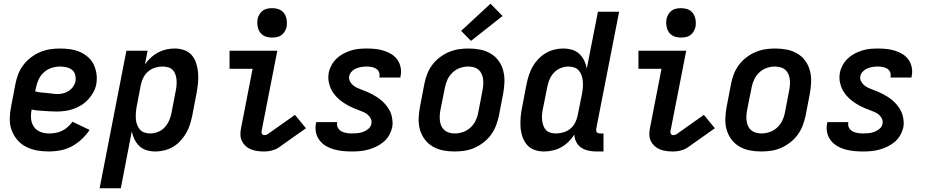

<svg xmlns="http://www.w3.org/2000/svg" viewBox="-20 -803 4990 1033"><path d="M244 12Q211 12 179.5 6.5Q148 1 120.5 -13Q93 -27 73 -50.5Q53 -74 42.5 -103Q32 -132 32.5 -165Q33 -198 40 -231L63 -351Q68 -378 78 -404Q88 -430 105.5 -453Q123 -476 146.5 -494Q170 -512 196.5 -523Q223 -534 249.5 -538Q276 -542 303 -542Q331 -542 358.5 -538Q386 -534 410 -523.5Q434 -513 453.5 -496Q473 -479 484 -456Q495 -433 499 -406Q503 -379 498 -350Q494 -328 482.5 -307Q471 -286 454.5 -268Q438 -250 417 -237Q396 -224 374 -216.5Q352 -209 329.5 -206Q307 -203 285 -203Q268 -203 251.5 -204Q235 -205 217.5 -206Q200 -207 183.5 -208.5Q167 -210 150 -214V-213Q147 -196 146.5 -179.5Q146 -163 150 -148Q154 -133 162.5 -120.5Q171 -108 184 -100Q197 -92 212.5 -88.5Q228 -85 244 -85Q261 -85 279 -88Q297 -91 313.5 -99Q330 -107 344 -119.5Q358 -132 370 -148L462 -104Q444 -77 419.5 -54Q395 -31 366 -15.5Q337 0 305.5 6Q274 12 244 12ZM290 -297Q305 -297 320.5 -301Q336 -305 350 -314Q364 -323 373.5 -337Q383 -351 386 -366Q389 -384 384.5 -400.5Q380 -417 367.5 -427Q355 -437 338 -441Q321 -445 303 -445Q281 -445 258.5 -438Q236 -431 217.5 -415Q199 -399 188.5 -377Q178 -355 174 -333L169 -312Q184 -307 199 -305.5Q214 -304 229.5 -303Q245 -302 259.5 -299.5Q274 -297 290 -297Z M516 210 660 -530H774L760 -457Q774 -477 792 -493.5Q810 -510 831 -521Q852 -532 874.5 -537Q897 -542 919 -542Q947 -542 972 -533Q997 -524 1013 -504.5Q1029 -485 1036.5 -460Q1044 -435 1046 -408Q1048 -381 1045 -353.5Q1042 -326 1037 -299L1014 -179Q1009 -155 1001.5 -131.5Q994 -108 981 -86Q968 -64 950.5 -45Q933 -26 911 -13Q889 0 864.5 6Q840 12 817 12Q792 12 769.5 5.5Q747 -1 730.5 -16.5Q714 -32 704 -52.5Q694 -73 689 -96L630 210ZM788 -85Q809 -85 830.5 -93.5Q852 -102 867 -119Q882 -136 890.5 -156Q899 -176 903 -197L926 -317Q929 -332 930 -347Q931 -362 929.5 -376.5Q928 -391 923 -404.5Q918 -418 908.5 -427.5Q899 -437 884.5 -441Q870 -445 855 -445Q835 -445 815 -439Q795 -433 778.5 -419.5Q762 -406 752 -387Q742 -368 738 -348L715 -228Q712 -212 711 -195.5Q710 -179 711 -163Q712 -147 717.5 -132.5Q723 -118 732.5 -106.5Q742 -95 757 -90Q772 -85 788 -85Z M1400 12Q1382 12 1364 9.5Q1346 7 1330 0.5Q1314 -6 1301.5 -17.5Q1289 -29 1281.5 -44.5Q1274 -60 1273.5 -78Q1273 -96 1277 -114L1339 -433H1215V-530H1472L1387 -96Q1386 -89 1390 -82.5Q1394 -76 1401 -76Q1405 -76 1410 -77Q1415 -78 1420 -81L1567 -185L1626 -113L1479 -9Q1470 -3 1460 1Q1450 5 1440 7.5Q1430 10 1420 11Q1410 12 1400 12ZM1444 -601Q1432 -601 1419.5 -603.5Q1407 -606 1396.5 -612.5Q1386 -619 1379 -629Q1372 -639 1368.5 -651Q1365 -663 1364.5 -676Q1364 -689 1366 -702Q1369 -714 1376 -726Q1383 -738 1394 -746Q1405 -754 1418 -756.5Q1431 -759 1444 -759Q1456 -759 1468.5 -756.5Q1481 -754 1491.5 -747.5Q1502 -741 1509 -731Q1516 -721 1519.5 -709Q1523 -697 1523.5 -684Q1524 -671 1522 -658Q1519 -646 1512 -634Q1505 -622 1494 -614Q1483 -606 1470 -603.5Q1457 -601 1444 -601Z M1873 12Q1848 12 1823.5 9.5Q1799 7 1776 0.5Q1753 -6 1733 -18Q1713 -30 1699 -48.5Q1685 -67 1680 -90.5Q1675 -114 1680 -139L1681 -146H1794V-143Q1791 -128 1798 -115.5Q1805 -103 1817 -96.5Q1829 -90 1843.5 -87.5Q1858 -85 1873 -85Q1888 -85 1903.5 -86.5Q1919 -88 1934 -93.5Q1949 -99 1962.5 -110.5Q1976 -122 1978 -137Q1981 -152 1975 -164.5Q1969 -177 1958.5 -186Q1948 -195 1935 -200.5Q1922 -206 1908.5 -211Q1895 -216 1882 -221.5Q1869 -227 1856.5 -233.5Q1844 -240 1832.5 -247.5Q1821 -255 1810.5 -263.5Q1800 -272 1790.5 -282Q1781 -292 1773 -303.5Q1765 -315 1759.5 -327.5Q1754 -340 1750.5 -354Q1747 -368 1746.5 -382.5Q1746 -397 1749 -413Q1753 -433 1764 -453Q1775 -473 1791.5 -488.5Q1808 -504 1828 -514.5Q1848 -525 1869 -531.5Q1890 -538 1911 -540Q1932 -542 1953 -542Q1977 -542 2000.5 -539.5Q2024 -537 2046 -530Q2068 -523 2087 -511Q2106 -499 2118.5 -481Q2131 -463 2135.5 -440Q2140 -417 2135 -393L2134 -386H2021V-389Q2024 -403 2019 -415Q2014 -427 2003.5 -433.5Q1993 -440 1979.5 -442.5Q1966 -445 1953 -445Q1939 -445 1925.5 -443Q1912 -441 1898 -435.5Q1884 -430 1873 -419Q1862 -408 1859 -394Q1856 -379 1862.5 -366Q1869 -353 1880 -344Q1891 -335 1903.5 -329.5Q1916 -324 1929.5 -319Q1943 -314 1956 -308.5Q1969 -303 1981 -296.5Q1993 -290 2005 -282.5Q2017 -275 2027.5 -266.5Q2038 -258 2047.5 -248Q2057 -238 2065 -226.5Q2073 -215 2079 -202.5Q2085 -190 2088 -176Q2091 -162 2092 -147.5Q2093 -133 2090 -118Q2085 -96 2073.5 -75.5Q2062 -55 2043.5 -39.5Q2025 -24 2004 -14Q1983 -4 1961 2Q1939 8 1917 10Q1895 12 1873 12Z M2425 12Q2393 12 2363 6Q2333 0 2307.5 -15Q2282 -30 2264.5 -54Q2247 -78 2239 -107Q2231 -136 2232.5 -168Q2234 -200 2240 -231L2263 -351Q2268 -378 2278 -404Q2288 -430 2305 -453Q2322 -476 2345.5 -494Q2369 -512 2395 -523Q2421 -534 2447.5 -538Q2474 -542 2501 -542Q2533 -542 2563.5 -536Q2594 -530 2619.5 -515Q2645 -500 2662.5 -476Q2680 -452 2687.5 -423Q2695 -394 2694 -362Q2693 -330 2687 -299L2664 -179Q2658 -152 2648 -126Q2638 -100 2621 -77Q2604 -54 2580.5 -36Q2557 -18 2531.5 -7Q2506 4 2479 8Q2452 12 2425 12ZM2427 -85Q2448 -85 2470.5 -92.5Q2493 -100 2511 -116.5Q2529 -133 2539 -154Q2549 -175 2553 -197L2576 -317Q2579 -332 2580 -347.5Q2581 -363 2579 -378Q2577 -393 2571 -406Q2565 -419 2554.5 -428Q2544 -437 2529.5 -441Q2515 -445 2499 -445Q2478 -445 2455.5 -437.5Q2433 -430 2415.5 -413.5Q2398 -397 2388 -376Q2378 -355 2374 -333L2350 -213Q2347 -198 2346 -182.5Q2345 -167 2347 -152Q2349 -137 2355 -124Q2361 -111 2372 -102Q2383 -93 2397 -89Q2411 -85 2427 -85ZM2514 -583 2461 -637 2619 -783 2684 -717Z M2907 12Q2879 12 2854.5 3Q2830 -6 2814 -25.5Q2798 -45 2790 -70Q2782 -95 2780.5 -122Q2779 -149 2781.5 -176.5Q2784 -204 2790 -231L2813 -351Q2818 -375 2825.5 -398.5Q2833 -422 2845.5 -444Q2858 -466 2876 -485Q2894 -504 2916 -517Q2938 -530 2962 -536Q2986 -542 3009 -542Q3034 -542 3057 -535.5Q3080 -529 3096.5 -513.5Q3113 -498 3123 -477.5Q3133 -457 3137 -434L3197 -740H3311L3188 -111Q3187 -106 3187.5 -101Q3188 -96 3191 -92Q3194 -88 3199 -86.5Q3204 -85 3209 -85H3227V12H3190Q3167 12 3146 7.5Q3125 3 3108 -8Q3091 -19 3081 -38Q3071 -57 3070 -79Q3057 -58 3038.5 -40Q3020 -22 2999 -10.5Q2978 1 2954 6.5Q2930 12 2907 12ZM2971 -85Q2991 -85 3011.5 -91Q3032 -97 3048.5 -110.5Q3065 -124 3074.5 -143Q3084 -162 3088 -182L3112 -302Q3115 -318 3116 -334.5Q3117 -351 3115.5 -367Q3114 -383 3109 -397.5Q3104 -412 3094 -423.5Q3084 -435 3069 -440Q3054 -445 3038 -445Q3017 -445 2996 -436.5Q2975 -428 2959.5 -411Q2944 -394 2936 -374Q2928 -354 2924 -333L2900 -213Q2897 -198 2896 -183Q2895 -168 2897 -153.5Q2899 -139 2904 -125.5Q2909 -112 2918.5 -102.5Q2928 -93 2942 -89Q2956 -85 2971 -85Z M3600 12Q3582 12 3564 9.5Q3546 7 3530 0.5Q3514 -6 3501.5 -17.5Q3489 -29 3481.5 -44.5Q3474 -60 3473.5 -78Q3473 -96 3477 -114L3539 -433H3415V-530H3672L3587 -96Q3586 -89 3590 -82.5Q3594 -76 3601 -76Q3605 -76 3610 -77Q3615 -78 3620 -81L3767 -185L3826 -113L3679 -9Q3670 -3 3660 1Q3650 5 3640 7.5Q3630 10 3620 11Q3610 12 3600 12ZM3644 -601Q3632 -601 3619.5 -603.5Q3607 -606 3596.5 -612.5Q3586 -619 3579 -629Q3572 -639 3568.5 -651Q3565 -663 3564.5 -676Q3564 -689 3566 -702Q3569 -714 3576 -726Q3583 -738 3594 -746Q3605 -754 3618 -756.5Q3631 -759 3644 -759Q3656 -759 3668.5 -756.5Q3681 -754 3691.5 -747.5Q3702 -741 3709 -731Q3716 -721 3719.5 -709Q3723 -697 3723.5 -684Q3724 -671 3722 -658Q3719 -646 3712 -634Q3705 -622 3694 -614Q3683 -606 3670 -603.5Q3657 -601 3644 -601Z M4075 12Q4043 12 4013 6Q3983 0 3957.5 -15Q3932 -30 3914.5 -54Q3897 -78 3889 -107Q3881 -136 3882.5 -168Q3884 -200 3890 -231L3913 -351Q3918 -378 3928 -404Q3938 -430 3955 -453Q3972 -476 3995.5 -494Q4019 -512 4045 -523Q4071 -534 4097.5 -538Q4124 -542 4151 -542Q4183 -542 4213.5 -536Q4244 -530 4269.5 -515Q4295 -500 4312.5 -476Q4330 -452 4337.5 -423Q4345 -394 4344 -362Q4343 -330 4337 -299L4314 -179Q4308 -152 4298 -126Q4288 -100 4271 -77Q4254 -54 4230.5 -36Q4207 -18 4181.5 -7Q4156 4 4129 8Q4102 12 4075 12ZM4077 -85Q4098 -85 4120.5 -92.5Q4143 -100 4161 -116.5Q4179 -133 4189 -154Q4199 -175 4203 -197L4226 -317Q4229 -332 4230 -347.5Q4231 -363 4229 -378Q4227 -393 4221 -406Q4215 -419 4204.5 -428Q4194 -437 4179.5 -441Q4165 -445 4149 -445Q4128 -445 4105.5 -437.5Q4083 -430 4065.5 -413.5Q4048 -397 4038 -376Q4028 -355 4024 -333L4000 -213Q3997 -198 3996 -182.5Q3995 -167 3997 -152Q3999 -137 4005 -124Q4011 -111 4022 -102Q4033 -93 4047 -89Q4061 -85 4077 -85Z M4623 12Q4598 12 4573.5 9.5Q4549 7 4526 0.5Q4503 -6 4483 -18Q4463 -30 4449 -48.5Q4435 -67 4430 -90.5Q4425 -114 4430 -139L4431 -146H4544V-143Q4541 -128 4548 -115.5Q4555 -103 4567 -96.5Q4579 -90 4593.5 -87.5Q4608 -85 4623 -85Q4638 -85 4653.5 -86.5Q4669 -88 4684 -93.5Q4699 -99 4712.5 -110.5Q4726 -122 4728 -137Q4731 -152 4725 -164.5Q4719 -177 4708.5 -186Q4698 -195 4685 -200.5Q4672 -206 4658.5 -211Q4645 -216 4632 -221.5Q4619 -227 4606.5 -233.5Q4594 -240 4582.5 -247.5Q4571 -255 4560.5 -263.5Q4550 -272 4540.5 -282Q4531 -292 4523 -303.5Q4515 -315 4509.5 -327.5Q4504 -340 4500.5 -354Q4497 -368 4496.5 -382.5Q4496 -397 4499 -413Q4503 -433 4514 -453Q4525 -473 4541.5 -488.5Q4558 -504 4578 -514.5Q4598 -525 4619 -531.5Q4640 -538 4661 -540Q4682 -542 4703 -542Q4727 -542 4750.5 -539.5Q4774 -537 4796 -530Q4818 -523 4837 -511Q4856 -499 4868.5 -481Q4881 -463 4885.5 -440Q4890 -417 4885 -393L4884 -386H4771V-389Q4774 -403 4769 -415Q4764 -427 4753.5 -433.5Q4743 -440 4729.5 -442.5Q4716 -445 4703 -445Q4689 -445 4675.5 -443Q4662 -441 4648 -435.5Q4634 -430 4623 -419Q4612 -408 4609 -394Q4606 -379 4612.5 -366Q4619 -353 4630 -344Q4641 -335 4653.5 -329.5Q4666 -324 4679.5 -319Q4693 -314 4706 -308.5Q4719 -303 4731 -296.5Q4743 -290 4755 -282.5Q4767 -275 4777.5 -266.5Q4788 -258 4797.5 -248Q4807 -238 4815 -226.5Q4823 -215 4829 -202.5Q4835 -190 4838 -176Q4841 -162 4842 -147.5Q4843 -133 4840 -118Q4835 -96 4823.5 -75.5Q4812 -55 4793.5 -39.5Q4775 -24 4754 -14Q4733 -4 4711 2Q4689 8 4667 10Q4645 12 4623 12Z"/></svg>

Font: Lode Term
Style: Bold Italic
Weight: 700
Italic angle: -11°
Monospace: yes
Designer: Belleve Invis
Foundry: Belleve Invis
Version: Version 29.2.0